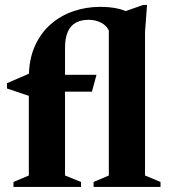

<svg xmlns="http://www.w3.org/2000/svg" viewBox="-20 -736 666 756"><path d="M236 -45 299 -19.5V0H33V-19.5L93.5 -45V-430Q93.5 -500 116.2 -552.2Q139 -604.5 178.2 -639.2Q217.5 -674 268 -691.5Q318.5 -709 374.5 -709Q408.5 -709 437.5 -703.5Q466.5 -698 490 -685L455.5 -685.5L543.5 -716.5H559L551 -610V-45L612 -19.5V0H348.5V-19.5L408.5 -45V-615.5Q400.5 -634.5 378.8 -646.2Q357 -658 328.5 -658Q299.5 -658 278.8 -646.8Q258 -635.5 247 -611Q236 -586.5 236 -546ZM360 -441.5 342 -375H111.5L94 -358.5L7.5 -387.5V-408.5L101.5 -449L165 -441.5Z"/></svg>

Font: Newsreader 24pt
Style: Bold
Weight: 700
Designer: Hugues Gentile
Foundry: Production Type
Version: Version 1.003